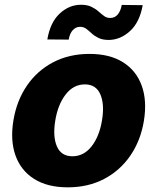

<svg xmlns="http://www.w3.org/2000/svg" viewBox="-20 -780 632 810"><path d="M269.9 -612.9 179.7 -613.6Q191.8 -685.7 231.9 -722.8Q272 -759.9 321.4 -759.9Q347.7 -759.9 365.1 -751.6Q382.5 -743.3 395.1 -732.1Q407.7 -720.9 419 -712.5Q430.4 -704.2 444.6 -704.2Q464.8 -704.2 477.1 -719.3Q489.3 -734.4 493.6 -759.2L582 -758.2Q569.2 -686.4 528.9 -649.3Q488.6 -612.2 439.6 -611.5Q412.6 -611.5 395.6 -619.9Q378.6 -628.2 366.7 -639.2Q354.8 -650.2 343.8 -658.6Q332.7 -666.9 317.5 -666.9Q300.1 -666.9 287.1 -652.9Q274.1 -638.8 269.9 -612.9ZM266 10.3Q180 10.3 123.9 -25.2Q67.8 -60.7 45.3 -124.3Q22.7 -187.9 36.6 -272Q50.4 -355.8 93.8 -419Q137.1 -482.2 204.5 -517.4Q272 -552.6 357.6 -552.6Q443.5 -552.6 499.5 -517Q555.4 -481.5 578.1 -418Q600.9 -354.4 587 -269.9Q573.2 -186.4 529.7 -123.2Q486.2 -60 418.9 -24.9Q351.6 10.3 266 10.3ZM285.5 -120.7Q333.5 -120.7 366.5 -162.8Q399.5 -204.9 410.5 -273.4Q421.5 -340.6 403.2 -382.3Q384.9 -424 338.1 -424Q290.1 -424 257.1 -381.6Q224.1 -339.1 213.1 -271Q202.1 -203.5 220.2 -162.1Q238.3 -120.7 285.5 -120.7Z"/></svg>

Font: Inter UI Extra Bold
Style: Italic
Weight: 800
Italic angle: 9.39999°
Designer: Rasmus Andersson
Foundry: rsms
Version: 3.2;8d6f07862